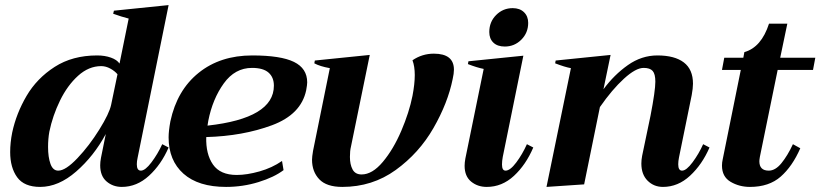

<svg xmlns="http://www.w3.org/2000/svg" viewBox="-20 -725 3226 755"><path d="M20 -127Q20 -164 28 -204Q44 -279 84.5 -348Q125 -417 195 -462Q265 -507 362 -507Q392 -507 416 -498.5Q440 -490 450 -475L486 -652Q458 -659 425 -671L428 -683L643 -705L521 -104Q518 -91 518 -79Q518 -54 534 -54Q551 -54 575.5 -86.5Q600 -119 618 -158L643 -145Q614 -78 566 -34Q518 10 459 10Q424 10 399 -11.5Q374 -33 374 -75Q374 -88 377 -104L396 -198Q349 -111 279.5 -50.5Q210 10 138 10Q75 10 47.5 -28Q20 -66 20 -127ZM417 -313 442 -433Q431 -446 413.5 -455.5Q396 -465 378 -465Q329 -465 287 -427Q245 -389 216 -329.5Q187 -270 174 -207Q169 -179 169 -147Q169 -107 178.5 -80.5Q188 -54 209 -54Q238 -54 284.5 -103Q331 -152 370.5 -215.5Q410 -279 417 -313Z M1188 -401Q1188 -392 1184 -370Q1164 -275 1049.5 -232.5Q935 -190 791 -186Q789 -119 817.5 -78Q846 -37 911 -37Q951 -37 1000.5 -51Q1050 -65 1089 -92L1095 -56Q1058 -28 996.5 -9Q935 10 869 10Q760 10 701.5 -42Q643 -94 643 -185Q643 -210 650 -248Q676 -370 761 -438.5Q846 -507 972 -507Q1084 -507 1136 -481.5Q1188 -456 1188 -401ZM971 -458Q904 -458 860 -397Q816 -336 799 -250L796 -231Q1057 -260 1057 -388Q1057 -421 1036 -439.5Q1015 -458 971 -458Z M1207 -97Q1207 -108 1211 -132L1277 -457Q1238 -464 1216 -476L1218 -487L1434 -509L1360 -148Q1356 -132 1356 -108Q1356 -78 1366.5 -58.5Q1377 -39 1402 -39Q1444 -39 1485.5 -88.5Q1527 -138 1558 -210.5Q1589 -283 1602 -348Q1611 -395 1611 -430Q1611 -464 1602 -488Q1640 -514 1686 -514Q1765 -514 1765 -451Q1765 -436 1760 -414Q1741 -320 1684.5 -221.5Q1628 -123 1536 -56.5Q1444 10 1326 10Q1264 10 1235.5 -20Q1207 -50 1207 -97Z M1904 -599Q1904 -639 1931 -666Q1958 -693 1996 -693Q2024 -693 2040.5 -677Q2057 -661 2057 -635Q2057 -596 2030 -569Q2003 -542 1965 -542Q1936 -542 1920 -557.5Q1904 -573 1904 -599ZM1807 -73Q1807 -86 1810 -102L1882 -454Q1856 -459 1820 -473L1822 -484L2038 -506L1957 -108Q1954 -92 1954 -78Q1954 -54 1968 -54Q1986 -54 2010 -86Q2034 -118 2052 -158L2077 -145Q2048 -77 2001 -33.5Q1954 10 1894 10Q1858 10 1832.5 -11Q1807 -32 1807 -73Z M2770 -145Q2741 -78 2693.5 -34Q2646 10 2587 10Q2551 10 2526.5 -14.5Q2502 -39 2502 -82Q2502 -96 2505 -112L2538 -270Q2557 -368 2557 -404Q2557 -434 2546.5 -446Q2536 -458 2511 -458Q2480 -458 2433.5 -415.5Q2387 -373 2339 -304L2277 0L2129 10L2225 -457Q2202 -461 2163 -476L2165 -487L2381 -509L2353 -374Q2395 -431 2449 -469Q2503 -507 2565 -507Q2633 -507 2669 -479.5Q2705 -452 2705 -396Q2705 -378 2700 -351L2650 -106Q2647 -91 2647 -79Q2647 -54 2662 -54Q2679 -54 2703.5 -87Q2728 -120 2745 -158Z M2968 -108Q2966 -96 2966 -91Q2966 -54 3003 -54Q3029 -54 3053 -83.5Q3077 -113 3098 -158L3127 -142Q3096 -71 3050 -30.5Q3004 10 2929 10Q2887 10 2853 -10Q2819 -30 2819 -74Q2819 -86 2822 -99L2893 -450H2819L2828 -498H2903L2907 -520Q2974 -539 3004 -632H3076L3048 -498H3186L3177 -450H3038Z"/></svg>

Font: Trirong
Style: Bold Italic
Weight: 700
Italic angle: -12°
Designer: Katatrad Team
Foundry: CadsonDemak
Version: Version 1.001